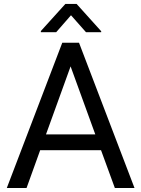

<svg xmlns="http://www.w3.org/2000/svg" viewBox="-20 -948 712 968"><path d="M489.3 -190.9H182.6L113.8 0H14.2L293.9 -732.4H378.4L658.2 0H559.1ZM211.9 -270.5H460.4L335.9 -613.3ZM490.2 -790.5V-785.6H413.6L337.9 -871.1L263.2 -785.6H186V-791.5L309.6 -928.2H366.2Z"/></svg>

Font: Roboto2
Style: Regular
Weight: 400
Designer: Google
Foundry: Google
Version: Version 2.000981-w3; 2014; ttfautohint (v1.1) -l 5 -r 24 -G 